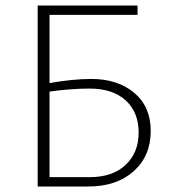

<svg xmlns="http://www.w3.org/2000/svg" viewBox="-20 -678 618 698"><path d="M312 -391Q408 -391 468 -340.5Q528 -290 528 -202Q528 -111 466 -55.5Q404 0 301 0H117V-658H480V-624H160V-376Q245 -391 312 -391ZM307 -34Q389 -34 436.5 -78.5Q484 -123 484 -196Q484 -270 437 -313Q390 -356 306 -356Q237 -356 160 -345V-34Z"/></svg>

Font: EauTestInfant Light
Style: Regular
Weight: 300
Designer: Christian Thalmann (Catharsis Fonts)
Version: Version 0.001;PS 000.001;hotconv 1.0.88;makeotf.lib2.5.64775